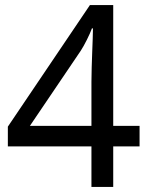

<svg xmlns="http://www.w3.org/2000/svg" viewBox="-20 -738 591 758"><path d="M341 -160H11V-238L335 -718H427V-241H531V-160H427V0H341ZM341 -241V-415Q341 -442 342 -472Q343 -502 344 -531Q345 -560 346 -585Q347 -610 347 -626H343Q336 -607 323 -581Q310 -555 299 -538L98 -241Z"/></svg>

Font: hexubangla05
Style: Book
Weight: 400
Designer: Jelle Bosma - Monotype Design Team
Foundry: Monotype Imaging Inc.
Version: Version 2.003